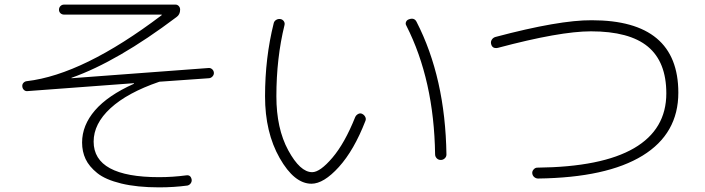

<svg xmlns="http://www.w3.org/2000/svg" viewBox="-20 -765 3040 828"><path d="M98.6 -372.1Q89.8 -371.1 83.5 -377Q77.1 -382.8 76.2 -392.1Q75.2 -401.4 81.1 -407.7Q86.9 -414.1 95.7 -415Q338.9 -443.4 676.8 -699.2Q677.7 -699.2 677.7 -701.2Q677.7 -702.1 676.8 -702.1H255.9Q247.1 -702.1 240.7 -708Q234.4 -713.9 234.4 -723.1Q234.4 -732.4 240.7 -738.8Q247.1 -745.1 255.9 -745.1H737.3Q745.1 -745.1 751 -738.8Q756.8 -732.4 756.8 -723.6Q756.8 -702.1 741.2 -691.4Q487.3 -500 289.1 -429.7Q288.1 -429.7 288.1 -428.7Q288.1 -427.7 289.1 -427.7L878.9 -471.7Q887.7 -472.7 894.5 -466.8Q901.4 -460.9 902.3 -452.1Q903.3 -443.4 897 -436Q890.6 -428.7 881.8 -427.7L674.8 -413.1Q668.9 -413.1 666 -412.1Q529.3 -365.2 456.5 -298.3Q383.8 -231.4 383.8 -154.3Q383.8 -1 666 -1Q724.6 -1 783.2 -8.8Q802.7 -11.7 806.6 9.8Q807.6 18.6 802.2 25.9Q796.9 33.2 788.1 35.2Q729.5 43 666 43Q571.3 43 502.9 26.4Q434.6 9.8 399.4 -18.6Q364.3 -46.9 349.1 -79.1Q334 -111.3 334 -150.4Q334 -224.6 389.6 -289.1Q445.3 -353.5 556.6 -403.3Q557.6 -403.3 557.6 -405.3Q557.6 -406.2 556.6 -406.2Z M1856.4 -99.6Q1851.6 -419.9 1732.4 -654.3Q1727.5 -662.1 1731 -670.4Q1734.4 -678.7 1743.2 -681.6Q1766.6 -690.4 1776.4 -670.9Q1900.4 -429.7 1905.3 -98.6Q1905.3 -88.9 1897.9 -82Q1890.6 -75.2 1880.9 -75.2Q1870.1 -75.2 1863.3 -82.5Q1856.4 -89.8 1856.4 -99.6ZM1323.2 27.3Q1249 27.3 1186 -83.5Q1123 -194.3 1123 -349.6Q1123 -515.6 1160.2 -664.1Q1162.1 -673.8 1170.9 -679.2Q1179.7 -684.6 1190.4 -682.6Q1199.2 -680.7 1204.1 -673.3Q1209 -666 1207 -657.2Q1171.9 -514.6 1171.9 -349.6Q1171.9 -210.9 1223.1 -116.7Q1274.4 -22.5 1326.2 -22.5Q1360.4 -22.5 1413.6 -85Q1466.8 -147.5 1511.7 -259.8Q1515.6 -268.6 1524.4 -273.4Q1533.2 -278.3 1542 -273.9Q1550.8 -269.5 1555.2 -260.7Q1559.6 -252 1555.7 -243.2Q1506.8 -117.2 1441.4 -44.9Q1376 27.3 1323.2 27.3Z M2127 -558.6Q2102.5 -553.7 2097.7 -576.2Q2095.7 -585.9 2101.1 -594.2Q2106.4 -602.5 2116.2 -605.5Q2391.6 -678.7 2532.2 -677.7Q2905.3 -677.7 2905.3 -365.2Q2905.3 -188.5 2751 -93.8Q2596.7 1 2300.8 4.9Q2291 4.9 2283.7 -1.5Q2276.4 -7.8 2275.4 -17.6Q2274.4 -26.4 2281.2 -34.2Q2288.1 -42 2296.9 -42Q2575.2 -44.9 2714.4 -126Q2853.5 -207 2853.5 -362.3Q2853.5 -498 2773.9 -564Q2694.3 -629.9 2528.3 -629.9Q2394.5 -629.9 2127 -558.6Z"/></svg>

Font: Rounded-L Mgen+ 1mn light
Style: Regular
Weight: 200
Designer: [Source Han Sans]
Ryoko NISHIZUKA  (kana & ideographs); Paul D. Hunt (Latin, Greek & Cyrillic); Wenlong ZHANG  (bopomofo
Version: Version 1.059.20150602